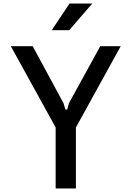

<svg xmlns="http://www.w3.org/2000/svg" viewBox="-20 -1060 740 1080"><path d="M164 -800 337 -480 348 -444H358L368 -480L544 -800H659L407 -343V0H293V-343L41 -800ZM271 -890 371 -1040H499L369 -890Z"/></svg>

Font: Martian Mono
Style: Regular
Weight: 400
Monospace: yes
Designer: Roman Shamin
Foundry: Evil Martians
Version: Version 1.000; ttfautohint (v1.8.4.7-5d5b)